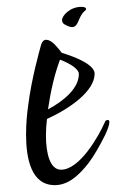

<svg xmlns="http://www.w3.org/2000/svg" viewBox="-20 -556 339 560"><path d="M190 -477C210 -477 207 -506 226 -523C229 -525 231 -527 231 -530C231 -534 226 -536 217 -536C184 -536 161 -510 161 -498C161 -492 163 -488 168 -485C177 -480 184 -477 190 -477ZM140 -16C183 -16 215 -51 238 -80C254 -101 271 -131 287 -163C303 -198 300 -206 295 -206C290 -206 287 -204 286 -200C267 -157 212 -61 158 -61C126 -61 114 -108 114 -161C114 -177 115 -193 117 -209C183 -239 256 -290 256 -341C256 -366 206 -388 160 -402C156 -408 149 -416 140 -426C131 -435 122 -440 115 -440C108 -440 103 -435 100 -426C96 -411 72 -328 62 -247C59 -226 56 -196 56 -164C56 -93 71 -16 140 -16ZM120 -237C128 -292 139 -339 155 -382C184 -371 210 -355 210 -340C210 -299 167 -262 120 -237Z"/></svg>

Font: Comforter
Style: Regular
Weight: 400
Designer: Robert E. Leuschke
Foundry: Robert E. Leuschke
Version: Version 1.013; ttfautohint (v1.8.3)